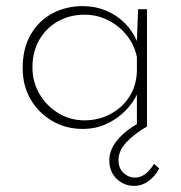

<svg xmlns="http://www.w3.org/2000/svg" viewBox="-20 -414 592 627"><path d="M250 7Q195 7 150.5 -19Q106 -45 80 -89.5Q54 -134 54 -192Q54 -256 80.5 -301.5Q107 -347 151.5 -370.5Q196 -394 250 -394Q291 -394 326 -379.5Q361 -365 387 -339Q413 -313 427 -280L431 -384H460V-1Q417 24 392 51.5Q367 79 367 108Q367 136 383.5 151Q400 166 420 166Q440 166 456 153Q472 140 483 121L500 136Q488 160 466 176.5Q444 193 418 193Q385 193 361 170Q337 147 337 110Q337 74 364.5 42Q392 10 430 -10L434 0L427 3V-123L429 -109Q415 -78 388.5 -51.5Q362 -25 327 -9Q292 7 250 7ZM256 -21Q302 -21 340.5 -41.5Q379 -62 402 -97.5Q425 -133 427 -180V-228Q419 -267 394.5 -298Q370 -329 334 -347.5Q298 -366 256 -366Q209 -366 170.5 -345Q132 -324 109 -285Q86 -246 86 -194Q86 -146 109 -107Q132 -68 170.5 -44.5Q209 -21 256 -21Z"/></svg>

Font: Josefin Sans Thin ExtraLight
Style: Regular
Weight: 250
Version: Version 2.001